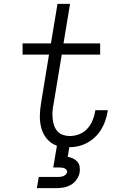

<svg xmlns="http://www.w3.org/2000/svg" viewBox="-20 -755 640 995"><path d="M171 220 181 162H281Q288 162 295 161Q302 160 308.5 157.5Q315 155 320.5 149.5Q326 144 328 138Q329 131 325 125.5Q321 120 315 117.5Q309 115 302.5 114Q296 113 289 113H256L275 0Q245 -10 224 -34.5Q203 -59 194.5 -90Q186 -121 186.5 -154.5Q187 -188 193 -222L234 -472H97V-530H244L278 -735H343L309 -530H499V-472H300L257 -212Q253 -194 252 -175.5Q251 -157 253 -139Q255 -121 260.5 -104.5Q266 -88 277.5 -75Q289 -62 306 -56Q323 -50 341 -50Q365 -50 389.5 -59Q414 -68 431.5 -87Q449 -106 459 -129.5Q469 -153 473 -177Q473 -179 473.5 -180.5Q474 -182 474 -184H539Q538 -181 538 -179Q538 -177 537 -174Q533 -150 525 -127.5Q517 -105 504 -83.5Q491 -62 472.5 -44.5Q454 -27 432 -15Q410 -3 386 2.5Q362 8 339 8L331 58Q345 60 358 66Q371 72 380.5 82.5Q390 93 392.5 107.5Q395 122 393 137Q390 156 378 174Q366 192 348 202.5Q330 213 310.5 216.5Q291 220 271 220Z"/></svg>

Font: Iosevka Curly LtExObl
Style: Regular
Weight: 300
Width: 7
Italic angle: -9°
Monospace: yes
Designer: Belleve Invis
Foundry: Belleve Invis
Version: Version 11.1.0; ttfautohint (v1.8.3)